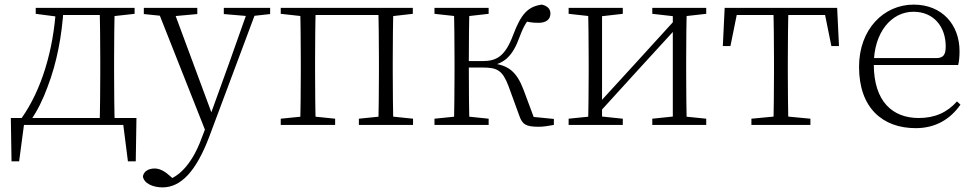

<svg xmlns="http://www.w3.org/2000/svg" viewBox="-20 -542 4231 833"><path d="M539 0 512 -23 535 158H569L572 -30H27L30 158H63L87 -23L61 0ZM412 0H478C476 -48 475 -158 475 -226V-283C475 -349 476 -460 478 -508H412C414 -460 415 -349 415 -283V-226C415 -158 414 -48 412 0ZM135 -482 227 -470H237V-508H135ZM445 -470H456L564 -482V-508H445ZM74 -30 112 -6V-18C143 -62 167 -112 186 -164C227 -270 249 -389 256 -508H223C212 -326 161 -153 74 -30ZM237 -477H447V-508H237Z M685 271C764 271 831 203 889 48L1097 -508H1059L974 -268L884 -19L881 -11L853 62C817 159 761 228 695 242L715 259L745 246L717 221C695 201 673 189 651 189C626 189 604 200 600 223C604 254 644 271 685 271ZM878 43 907 -30 901 -44 729 -508H660ZM604 -481 702 -471H726L836 -481V-508H604ZM951 -481 1057 -472H1071L1152 -481V-508H951Z M1282 0H1350C1348 -48 1347 -158 1347 -226V-283C1347 -349 1348 -460 1350 -508H1282C1284 -460 1285 -349 1285 -283V-226C1285 -158 1284 -48 1282 0ZM1621 0H1687C1685 -48 1684 -158 1684 -226V-283C1684 -349 1685 -460 1687 -508H1621C1623 -460 1624 -349 1624 -283V-226C1624 -158 1623 -48 1621 0ZM1198 0H1434V-27L1327 -38H1307L1198 -27ZM1537 0H1772V-27L1666 -38H1645L1537 -27ZM1198 -482 1307 -470H1315V-508H1198ZM1654 -470H1666L1771 -482V-508H1654ZM1315 -477H1654V-508H1315Z M1865 0H2100V-27L1994 -38H1974L1865 -27ZM1865 -482 1974 -470H1994L2100 -482V-508H1865ZM1949 0H2017C2015 -48 2014 -158 2014 -254V-273C2014 -349 2015 -460 2017 -508H1949C1951 -460 1952 -349 1952 -283V-226C1952 -158 1951 -48 1949 0ZM2233 -40C2246 -2 2262 8 2318 8C2336 8 2362 4 2383 0V-26L2261 -38L2303 -14L2252 -151C2221 -233 2185 -260 2110 -268V-257C2168 -268 2204 -298 2234 -381C2253 -433 2268 -454 2293 -479L2248 -453C2268 -447 2287 -443 2316 -443C2350 -443 2368 -458 2368 -483C2368 -504 2355 -516 2331 -522C2271 -514 2241 -482 2207 -392C2172 -298 2135 -277 2074 -277H1982V-249H2075C2137 -249 2160 -237 2186 -169Z M2447 0H2682V-27L2576 -38H2555L2447 -27ZM2810 0H3044V-27L2936 -38H2915L2810 -27ZM2531 0H2592V-508H2531C2533 -460 2534 -349 2534 -283V-226C2534 -158 2533 -48 2531 0ZM2572 -45 2755 -246 2939 -447H2945L2917 -465L2732 -262L2548 -61H2542ZM2899 0H2960C2958 -48 2957 -158 2957 -226V-283C2957 -349 2958 -460 2960 -508H2899ZM2447 -482 2556 -470H2577L2682 -482V-508H2447ZM2810 -482 2916 -470H2937L3044 -482V-508H2810Z M3116 -342H3149L3182 -505L3149 -477H3587L3554 -505L3587 -342H3620L3612 -508H3124ZM3240 0H3496V-27L3380 -38H3356L3240 -27ZM3335 0H3401C3399 -48 3398 -158 3398 -226V-283C3398 -349 3399 -460 3401 -508H3335C3337 -460 3338 -349 3338 -283V-226C3338 -158 3337 -48 3335 0Z M3953 14C4039 14 4103 -25 4147 -88L4132 -102C4089 -54 4036 -30 3966 -30C3852 -30 3771 -102 3771 -263C3771 -401 3847 -491 3943 -491C4032 -491 4083 -425 4083 -341C4083 -306 4074 -290 4042 -290H3737V-260H4137C4141 -275 4143 -296 4143 -320C4143 -435 4067 -522 3944 -522C3815 -522 3707 -416 3707 -252C3707 -73 3810 14 3953 14Z"/></svg>

Font: Source Han Serif TW VF
Style: Regular
Weight: 250
Designer: Ryoko NISHIZUKA 西塚涼子 (kana & ideographs); Frank Grießhammer (Latin, Greek & Cyrillic); Wenlong ZHANG 张文龙 (bopomofo); San
Foundry: Adobe
Version: Version 2.002;hotconv 1.1.0;makeotfexe 2.6.0